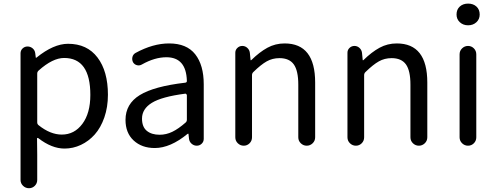

<svg xmlns="http://www.w3.org/2000/svg" viewBox="-20 -793 2704 1045"><path d="M91.8 186.5V-502.9Q91.8 -518.6 103 -529.3Q114.3 -540 129.9 -540Q145.5 -540 157.7 -529.8Q169.9 -519.5 171.9 -502.9L174.8 -479.5Q174.8 -478.5 176.3 -478.5Q177.7 -478.5 178.7 -479.5Q271.5 -554.7 350.6 -554.7Q454.1 -554.7 510.7 -480Q567.4 -405.3 567.4 -277.3Q567.4 -210 547.9 -153.8Q528.3 -97.7 495.6 -61Q462.9 -24.4 420.4 -4.4Q377.9 15.6 331.1 15.6Q261.7 15.6 188.5 -41Q186.5 -43 183.6 -42Q180.7 -41 181.6 -38.1L182.6 47.9V186.5Q182.6 205.1 169.4 218.3Q156.2 231.4 137.7 231.4Q119.1 231.4 105.5 218.3Q91.8 205.1 91.8 186.5ZM316.4 -60.5Q384.8 -60.5 428.2 -118.7Q471.7 -176.8 471.7 -276.4Q471.7 -477.5 329.1 -477.5Q266.6 -477.5 190.4 -409.2Q182.6 -402.3 182.6 -392.6V-127Q182.6 -117.2 190.4 -111.3Q253.9 -60.5 316.4 -60.5Z M822.3 12.7Q752 12.7 707.5 -28.3Q663.1 -69.3 663.1 -140.6Q663.1 -227.5 740.7 -275.4Q818.4 -323.2 987.3 -342.8Q998 -343.8 997.1 -353.5Q993.2 -481.4 885.7 -481.4Q822.3 -481.4 752.9 -442.4Q740.2 -434.6 726.1 -438Q711.9 -441.4 704.1 -454.1Q697.3 -467.8 700.7 -482.4Q704.1 -497.1 717.8 -504.9Q812.5 -556.6 900.4 -556.6Q996.1 -556.6 1042.5 -497.6Q1088.9 -438.5 1088.9 -334V-37.1Q1088.9 -21.5 1077.6 -10.7Q1066.4 0 1050.8 0Q1035.2 0 1022.9 -10.7Q1010.7 -21.5 1008.8 -37.1L1005.9 -63.5Q1005.9 -65.4 1004.4 -65.4Q1002.9 -65.4 1001 -64.5Q907.2 12.7 822.3 12.7ZM848.6 -59.6Q884.8 -59.6 918 -75.7Q951.2 -91.8 990.2 -126Q997.1 -131.8 997.1 -141.6V-274.4Q997.1 -278.3 994.1 -280.3Q992.2 -283.2 989.3 -283.2Q988.3 -283.2 988.3 -283.2Q860.4 -266.6 806.6 -233.4Q752.9 -200.2 752.9 -147.5Q752.9 -102.5 778.8 -81.1Q804.7 -59.6 848.6 -59.6Z M1260.7 -45.9V-505.9Q1260.7 -521.5 1272 -532.2Q1283.2 -543 1298.8 -543Q1314.5 -543 1326.2 -532.2Q1337.9 -521.5 1339.8 -505.9L1343.8 -466.8Q1343.8 -464.8 1345.2 -464.8Q1346.7 -464.8 1347.7 -465.8Q1392.6 -509.8 1435.5 -533.2Q1478.5 -556.6 1529.3 -556.6Q1695.3 -556.6 1695.3 -343.8V-45.9Q1695.3 -26.4 1681.6 -13.2Q1668 0 1649.4 0Q1630.9 0 1617.2 -13.2Q1603.5 -26.4 1603.5 -45.9V-332Q1603.5 -408.2 1579.1 -442.4Q1554.7 -476.6 1501 -476.6Q1462.9 -476.6 1431.6 -459Q1400.4 -441.4 1359.4 -401.4Q1351.6 -394.5 1351.6 -383.8V-45.9Q1351.6 -26.4 1338.4 -13.2Q1325.2 0 1306.6 0Q1288.1 0 1274.4 -13.2Q1260.7 -26.4 1260.7 -45.9Z M1871.1 -45.9V-505.9Q1871.1 -521.5 1882.3 -532.2Q1893.6 -543 1909.2 -543Q1924.8 -543 1936.5 -532.2Q1948.2 -521.5 1950.2 -505.9L1954.1 -466.8Q1954.1 -464.8 1955.6 -464.8Q1957 -464.8 1958 -465.8Q2002.9 -509.8 2045.9 -533.2Q2088.9 -556.6 2139.6 -556.6Q2305.7 -556.6 2305.7 -343.8V-45.9Q2305.7 -26.4 2292 -13.2Q2278.3 0 2259.8 0Q2241.2 0 2227.5 -13.2Q2213.9 -26.4 2213.9 -45.9V-332Q2213.9 -408.2 2189.5 -442.4Q2165 -476.6 2111.3 -476.6Q2073.2 -476.6 2042 -459Q2010.7 -441.4 1969.7 -401.4Q1961.9 -394.5 1961.9 -383.8V-45.9Q1961.9 -26.4 1948.7 -13.2Q1935.5 0 1917 0Q1898.4 0 1884.8 -13.2Q1871.1 -26.4 1871.1 -45.9Z M2481.4 -45.9V-497.1Q2481.4 -516.6 2495.1 -529.8Q2508.8 -543 2527.3 -543Q2545.9 -543 2559.1 -529.8Q2572.3 -516.6 2572.3 -497.1V-45.9Q2572.3 -26.4 2559.1 -13.2Q2545.9 0 2527.3 0Q2508.8 0 2495.1 -13.2Q2481.4 -26.4 2481.4 -45.9ZM2464.8 -713.9Q2464.8 -741.2 2482.4 -757.3Q2500 -773.4 2527.8 -773.4Q2555.7 -773.4 2573.2 -757.3Q2590.8 -741.2 2590.8 -713.9Q2590.8 -688.5 2572.8 -671.9Q2554.7 -655.3 2527.8 -655.3Q2501 -655.3 2482.9 -671.9Q2464.8 -688.5 2464.8 -713.9Z"/></svg>

Font: Gen Jyuu GothicX Regular
Style: Regular
Weight: 400
Designer: [Source Han Sans]
Ryoko NISHIZUKA  (kana & ideographs); Paul D. Hunt (Latin, Greek & Cyrillic); Wenlong ZHANG  (bopomofo
Version: Version 1.002.20150607